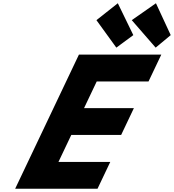

<svg xmlns="http://www.w3.org/2000/svg" viewBox="-20 -1161 1070 1181"><path d="M972.1 -825H465.4L73.2 0H579.8L658.3 -165H339.6L418.5 -331H725.2L803.6 -496H497L575 -660H893.6ZM800 -945 695.6 -868 573.2 -1037 704.7 -1141ZM1030.1 -945 937.5 -868 790.5 -1037 939.2 -1141Z"/></svg>

Font: Hussar
Style: BdSuprExtOblFive
Weight: 700
Foundry: Cannot Into Space Fonts
Version: Version 2.00